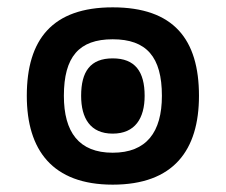

<svg xmlns="http://www.w3.org/2000/svg" viewBox="-20 -489 615 523"><path d="M287 14C453 14 522 -80 522 -228C522 -382 453 -469 287 -469C123 -469 53 -382 53 -228C53 -80 123 14 287 14ZM287 -73C195 -73 154 -129 154 -228C154 -334 195 -382 287 -382C379 -382 421 -334 421 -228C421 -129 379 -73 287 -73ZM287 -125C348 -125 374 -167 374 -228C374 -294 348 -330 287 -330C226 -330 201 -294 201 -228C201 -167 226 -125 287 -125Z"/></svg>

Font: Noto Sans Thai UI Cond ExtBd
Style: Regular
Weight: 800
Width: 3
Designer: Monotype Design Team
Foundry: Monotype Imaging Inc.
Version: Version 2.000